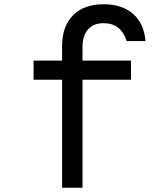

<svg xmlns="http://www.w3.org/2000/svg" viewBox="-20 -883 740 903"><path d="M368 0H272V-508H138V-598H272V-667Q272 -759 323.5 -811Q375 -863 467 -863Q554 -863 606 -817.5Q658 -772 664 -690H576Q549 -774 467 -774Q420 -774 394 -744.5Q368 -715 368 -661V-598H596V-508H368Z"/></svg>

Font: Martian Mono Light
Style: Regular
Weight: 300
Monospace: yes
Designer: Roman Shamin
Foundry: Evil Martians
Version: Version 1.000; ttfautohint (v1.8.4.7-5d5b)